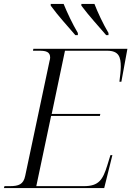

<svg xmlns="http://www.w3.org/2000/svg" viewBox="-34 -964 673 984"><path d="M352 -784H365V-795C338 -840 309 -902 292 -944H226V-935C266 -880 313 -830 352 -784ZM510 -784H522V-795C495 -840 466 -902 450 -944H383V-935C424 -880 471 -830 510 -784ZM-14 0H500L542 -169H532L516 -117C493 -43 473 -10 396 -10H152L228 -370H478L480 -380H231L299 -704H515C576 -704 585 -671 585 -622C585 -602 581 -569 578 -545H588L619 -714H137L135 -704H169C202 -704 223 -698 223 -669C223 -664 222 -658 220 -652L95 -62C86 -19 62 -10 16 -10H-11Z"/></svg>

Font: Noto Serif Display Light
Style: Italic
Weight: 300
Italic angle: -12°
Designer: Monotype Design Team
Foundry: Monotype Imaging Inc.
Version: Version 2.009